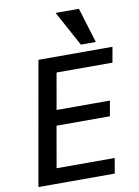

<svg xmlns="http://www.w3.org/2000/svg" viewBox="-103 -1043 807 1111"><g transform="rotate(-10 300.0 -487.5)"><path d="M158.5 -725H593.5L577.5 -634.5H249L211.5 -421H525L509 -331.5H195.5L153 -89H494.5L479 0H30.5ZM303.5 -975H440.5L503.5 -769H415.5Z"/></g></svg>

Font: JuliaMono MediumItalic
Style: Regular
Weight: 500
Italic angle: -9°
Monospace: yes
Designer: cormullion
Foundry: corm
Version: Version 0.049; ttfautohint (v1.8.4)